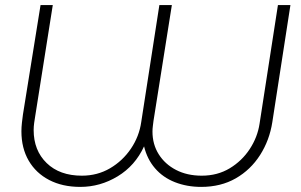

<svg xmlns="http://www.w3.org/2000/svg" viewBox="-20 -720 1181 753"><path d="M295 13Q225 13 173 -14Q121 -41 92.5 -90Q64 -139 64 -205Q64 -221 66 -239Q68 -257 70 -271L139 -700H187L118 -264Q116 -253 114 -238Q112 -223 112 -210Q112 -130 163 -80.5Q214 -31 301 -31Q362 -31 411.5 -60Q461 -89 493.5 -137Q526 -185 534 -242L605 -700H654L582 -246Q581 -237 579.5 -226Q578 -215 578 -204Q578 -154 602.5 -115Q627 -76 670.5 -53.5Q714 -31 771 -31Q833 -31 881 -60Q929 -89 959.5 -135.5Q990 -182 998 -235L1070 -700H1119L1048 -241Q1037 -170 1000 -112Q963 -54 904.5 -20.5Q846 13 769 13Q713 13 666 -5.5Q619 -24 588 -60Q557 -96 545 -146Q510 -70 441.5 -28.5Q373 13 295 13Z"/></svg>

Font: MuseoModerno Thin ExtraLight
Style: Italic
Weight: 250
Italic angle: -9°
Version: Version 1.003